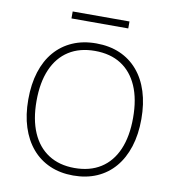

<svg xmlns="http://www.w3.org/2000/svg" viewBox="-93 -942 937 1032"><g transform="rotate(10 375.5 -426.0)"><path d="M375 8Q304 8 247 -17Q190 -42 150 -89Q110 -136 88.5 -202.5Q67 -269 67 -353Q67 -437 88 -503.5Q109 -570 149 -616.5Q189 -663 246 -688Q303 -713 375 -713Q447 -713 504 -688.5Q561 -664 601.5 -617Q642 -570 663 -503.5Q684 -437 684 -354Q684 -270 662.5 -203Q641 -136 601 -89Q561 -42 504 -17Q447 8 375 8ZM375 -33Q459 -33 518 -70.5Q577 -108 608 -179.5Q639 -251 639 -353Q639 -455 608 -526Q577 -597 518.5 -634.5Q460 -672 375 -672Q292 -672 233 -634.5Q174 -597 143 -525.5Q112 -454 112 -353Q112 -252 143 -180.5Q174 -109 233 -71Q292 -33 375 -33ZM220 -822V-860H530V-822Z"/></g></svg>

Font: Nunito Sans 12pt ExtraLight
Style: Regular
Weight: 200
Version: Version 3.101;gftools[0.9.27]